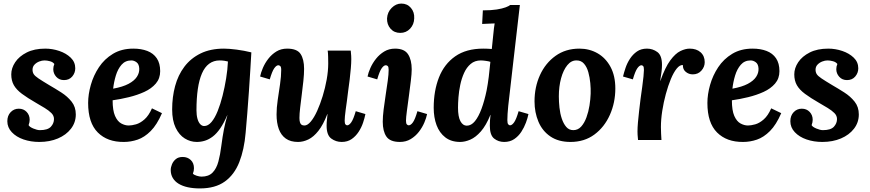

<svg xmlns="http://www.w3.org/2000/svg" viewBox="-20 -783 4866 1074"><path d="M200 11Q152 11 111.5 -3Q71 -17 46 -43.5Q21 -70 21 -105Q21 -136 39.5 -155.5Q58 -175 85 -175Q112 -175 129 -157Q146 -139 146 -113Q146 -106 144.5 -98.5Q143 -91 140 -83Q145 -73 166.5 -64Q188 -55 203 -55Q247 -55 264.5 -74Q282 -93 282 -117Q282 -136 267.5 -150.5Q253 -165 230 -179Q207 -193 181 -208Q134 -235 103 -258Q72 -281 57.5 -306.5Q43 -332 43 -367Q43 -402 65 -435Q87 -468 129.5 -489.5Q172 -511 233 -511Q273 -511 311.5 -498Q350 -485 375.5 -460.5Q401 -436 401 -401Q401 -375 384 -355Q367 -335 338 -335Q311 -335 294.5 -353.5Q278 -372 278 -396Q278 -404 279.5 -411Q281 -418 284 -425Q276 -436 259.5 -440.5Q243 -445 229 -445Q215 -445 199.5 -439Q184 -433 173 -421.5Q162 -410 162 -393Q162 -379 168.5 -368.5Q175 -358 195 -344.5Q215 -331 255 -307Q288 -288 322.5 -266Q357 -244 380.5 -214.5Q404 -185 404 -143Q404 -98 377 -63Q350 -28 304 -8.5Q258 11 200 11Z M726 -511Q770 -511 804 -498Q838 -485 857 -457Q876 -429 876 -385Q876 -344 851.5 -315.5Q827 -287 787.5 -269Q748 -251 701 -239.5Q654 -228 610 -222Q610 -165 623.5 -134.5Q637 -104 658 -92.5Q679 -81 700 -81Q717 -81 740.5 -87.5Q764 -94 788 -115Q812 -136 830 -177L886 -150Q858 -85 823 -50Q788 -15 750 -2Q712 11 673 11Q581 12 527 -42Q473 -96 473 -207Q473 -255 488 -308Q503 -361 533.5 -407Q564 -453 612 -482Q660 -511 726 -511ZM715 -445Q681 -445 660 -421Q639 -397 628 -360.5Q617 -324 613 -287Q667 -297 699 -314Q731 -331 745.5 -353Q760 -375 759 -399Q758 -424 744 -434.5Q730 -445 715 -445Z M1098 271Q1061 271 1031 264.5Q1001 258 979.5 245Q958 232 946.5 212.5Q935 193 935 168Q935 153 942 136Q949 119 963.5 107Q978 95 1002 95Q1029 95 1047 112Q1065 129 1065 158Q1065 174 1059 188Q1064 195 1080 200Q1096 205 1107 205Q1147 205 1169 182.5Q1191 160 1201.5 121Q1212 82 1218 33Q1225 -20 1232.5 -59Q1240 -98 1252 -138H1251Q1232 -94 1212 -65Q1192 -36 1170.5 -19.5Q1149 -3 1126.5 4Q1104 11 1081 11Q1045 11 1013.5 -8.5Q982 -28 962.5 -68.5Q943 -109 943 -171Q943 -240 959.5 -301.5Q976 -363 1011.5 -410Q1047 -457 1102 -484Q1157 -511 1233 -511Q1261 -511 1303.5 -505.5Q1346 -500 1386 -490Q1384 -454 1380.5 -396.5Q1377 -339 1372.5 -273Q1368 -207 1363 -145.5Q1358 -84 1354 -40Q1346 54 1318.5 124Q1291 194 1237.5 232.5Q1184 271 1098 271ZM1122 -78Q1144 -78 1163 -100.5Q1182 -123 1197.5 -161.5Q1213 -200 1225 -247.5Q1237 -295 1245 -344.5Q1253 -394 1255 -439Q1249 -441 1235.5 -443Q1222 -445 1209 -445Q1175 -445 1150 -426.5Q1125 -408 1109.5 -372Q1094 -336 1086.5 -284.5Q1079 -233 1079 -166Q1079 -139 1084.5 -119Q1090 -99 1100 -88.5Q1110 -78 1122 -78Z M1647 11Q1605 11 1578.5 -8Q1552 -27 1539.5 -61.5Q1527 -96 1527 -143Q1527 -180 1533.5 -224Q1540 -268 1546.5 -312Q1553 -356 1553 -392Q1553 -409 1547.5 -413.5Q1542 -418 1537 -418Q1526 -418 1514 -401Q1502 -384 1489 -339L1435 -355Q1439 -376 1450.5 -403Q1462 -430 1481 -454.5Q1500 -479 1526 -495Q1552 -511 1586 -511Q1642 -511 1661.5 -481Q1681 -451 1681 -398Q1681 -368 1677 -330.5Q1673 -293 1668 -254Q1663 -215 1659 -180.5Q1655 -146 1655 -123Q1655 -108 1658 -98.5Q1661 -89 1667 -85Q1673 -81 1683 -81Q1700 -81 1718.5 -103Q1737 -125 1754 -162.5Q1771 -200 1785 -245.5Q1799 -291 1807.5 -338.5Q1816 -386 1816 -428Q1816 -442 1815.5 -465Q1815 -488 1813 -500H1942Q1944 -479 1944.5 -470.5Q1945 -462 1945 -452Q1945 -431 1942.5 -401.5Q1940 -372 1936 -338Q1932 -304 1927 -270Q1924 -243 1920.5 -218Q1917 -193 1914 -171.5Q1911 -150 1909.5 -133.5Q1908 -117 1908 -108Q1908 -92 1912.5 -87Q1917 -82 1922 -82Q1933 -82 1945 -99Q1957 -116 1970 -161L2024 -145Q2020 -124 2011 -97Q2002 -70 1986 -45.5Q1970 -21 1947 -5Q1924 11 1891 11Q1859 11 1833 -8Q1807 -27 1807 -80Q1807 -100 1809 -114Q1811 -128 1812 -145H1811Q1788 -85 1761 -51Q1734 -17 1705 -3Q1676 11 1647 11Z M2190 -511Q2242 -511 2262.5 -479.5Q2283 -448 2283 -395Q2283 -371 2278 -330Q2273 -289 2267 -244Q2261 -199 2256 -162Q2251 -125 2251 -108Q2251 -92 2256 -87Q2261 -82 2266 -82Q2278 -82 2290 -99Q2302 -116 2315 -161L2369 -145Q2365 -124 2353.5 -97Q2342 -70 2323 -45.5Q2304 -21 2277.5 -5Q2251 11 2217 11Q2162 11 2141.5 -19Q2121 -49 2121 -102Q2121 -131 2126 -171Q2131 -211 2137.5 -253Q2144 -295 2149 -331.5Q2154 -368 2154 -392Q2154 -409 2149 -413.5Q2144 -418 2138 -418Q2127 -418 2115 -401Q2103 -384 2090 -339L2036 -355Q2040 -376 2052 -403Q2064 -430 2083.5 -454.5Q2103 -479 2129.5 -495Q2156 -511 2190 -511ZM2225 -763Q2258 -763 2278.5 -739Q2299 -715 2297 -680Q2296 -646 2274 -622.5Q2252 -599 2219 -599Q2185 -599 2164.5 -622.5Q2144 -646 2145 -680Q2147 -715 2171 -739Q2195 -763 2225 -763Z M2554 11Q2504 11 2471 -14.5Q2438 -40 2422 -83Q2406 -126 2406 -180Q2406 -275 2435.5 -350Q2465 -425 2526.5 -468Q2588 -511 2683 -511Q2690 -511 2707 -510.5Q2724 -510 2731 -509Q2736 -555 2738.5 -582Q2741 -609 2743 -625Q2745 -641 2747 -652Q2731 -651 2709.5 -650.5Q2688 -650 2677 -649L2681 -725Q2728 -725 2759 -730Q2790 -735 2808.5 -742Q2827 -749 2834 -755H2888Q2879 -675 2869.5 -595Q2860 -515 2851 -435Q2844 -367 2836 -304Q2828 -241 2823 -191Q2818 -141 2818 -111Q2818 -93 2823 -87.5Q2828 -82 2833 -82Q2844 -82 2856 -99Q2868 -116 2881 -161L2936 -145Q2932 -124 2922 -97Q2912 -70 2896 -45.5Q2880 -21 2856.5 -5Q2833 11 2800 11Q2768 11 2744 -8Q2720 -27 2720 -80Q2720 -100 2721 -111.5Q2722 -123 2724 -140H2723Q2699 -81 2670 -48Q2641 -15 2611 -2Q2581 11 2554 11ZM2591 -80Q2616 -80 2636.5 -105Q2657 -130 2673.5 -174.5Q2690 -219 2702 -277Q2709 -313 2714 -353.5Q2719 -394 2723 -437Q2716 -440 2698 -442.5Q2680 -445 2670 -445Q2636 -445 2613 -425.5Q2590 -406 2576 -375Q2562 -344 2554.5 -308Q2547 -272 2544.5 -238.5Q2542 -205 2542 -181Q2542 -130 2555.5 -105Q2569 -80 2591 -80Z M3221 -511Q3277 -511 3322.5 -485Q3368 -459 3395 -409Q3422 -359 3422 -288Q3422 -209 3391.5 -140.5Q3361 -72 3305 -30.5Q3249 11 3171 11Q3104 11 3059 -19.5Q3014 -50 2992 -102Q2970 -154 2970 -216Q2970 -296 3000.5 -363Q3031 -430 3087.5 -470.5Q3144 -511 3221 -511ZM3206 -445Q3176 -446 3153.5 -418.5Q3131 -391 3118.5 -345Q3106 -299 3106 -244Q3106 -214 3109.5 -181Q3113 -148 3122.5 -119.5Q3132 -91 3147.5 -73Q3163 -55 3187 -55Q3213 -55 3231 -75Q3249 -95 3260.5 -126.5Q3272 -158 3277.5 -193Q3283 -228 3284 -259Q3285 -286 3282 -318Q3279 -350 3271 -379Q3263 -408 3247 -426.5Q3231 -445 3206 -445Z M3549 0Q3547 -21 3546.5 -29.5Q3546 -38 3546 -48Q3546 -69 3548.5 -98.5Q3551 -128 3555 -162Q3559 -196 3563 -229Q3568 -265 3572.5 -297.5Q3577 -330 3579.5 -355Q3582 -380 3582 -392Q3582 -409 3577.5 -413.5Q3573 -418 3568 -418Q3557 -418 3545 -401Q3533 -384 3520 -339L3465 -355Q3470 -376 3479 -403Q3488 -430 3504 -454.5Q3520 -479 3543 -495Q3566 -511 3599 -511Q3631 -511 3657 -492Q3683 -473 3683 -420Q3683 -404 3680.5 -382Q3678 -360 3673 -331H3674Q3701 -407 3729.5 -445.5Q3758 -484 3786 -497.5Q3814 -511 3838 -511Q3876 -511 3899 -490.5Q3922 -470 3922 -435Q3922 -409 3903.5 -388Q3885 -367 3855 -367Q3833 -367 3816 -381Q3799 -395 3800 -419Q3783 -421 3765.5 -399.5Q3748 -378 3732.5 -340.5Q3717 -303 3704.5 -257Q3692 -211 3684.5 -163Q3677 -115 3677 -72Q3677 -59 3678 -35.5Q3679 -12 3680 0Z M4190 -511Q4234 -511 4268 -498Q4302 -485 4321 -457Q4340 -429 4340 -385Q4340 -344 4315.5 -315.5Q4291 -287 4251.5 -269Q4212 -251 4165 -239.5Q4118 -228 4074 -222Q4074 -165 4087.5 -134.5Q4101 -104 4122 -92.5Q4143 -81 4164 -81Q4181 -81 4204.5 -87.5Q4228 -94 4252 -115Q4276 -136 4294 -177L4350 -150Q4322 -85 4287 -50Q4252 -15 4214 -2Q4176 11 4137 11Q4045 12 3991 -42Q3937 -96 3937 -207Q3937 -255 3952 -308Q3967 -361 3997.5 -407Q4028 -453 4076 -482Q4124 -511 4190 -511ZM4179 -445Q4145 -445 4124 -421Q4103 -397 4092 -360.5Q4081 -324 4077 -287Q4131 -297 4163 -314Q4195 -331 4209.5 -353Q4224 -375 4223 -399Q4222 -424 4208 -434.5Q4194 -445 4179 -445Z M4580 11Q4532 11 4491.5 -3Q4451 -17 4426 -43.5Q4401 -70 4401 -105Q4401 -136 4419.5 -155.5Q4438 -175 4465 -175Q4492 -175 4509 -157Q4526 -139 4526 -113Q4526 -106 4524.5 -98.5Q4523 -91 4520 -83Q4525 -73 4546.5 -64Q4568 -55 4583 -55Q4627 -55 4644.5 -74Q4662 -93 4662 -117Q4662 -136 4647.5 -150.5Q4633 -165 4610 -179Q4587 -193 4561 -208Q4514 -235 4483 -258Q4452 -281 4437.5 -306.5Q4423 -332 4423 -367Q4423 -402 4445 -435Q4467 -468 4509.5 -489.5Q4552 -511 4613 -511Q4653 -511 4691.5 -498Q4730 -485 4755.5 -460.5Q4781 -436 4781 -401Q4781 -375 4764 -355Q4747 -335 4718 -335Q4691 -335 4674.5 -353.5Q4658 -372 4658 -396Q4658 -404 4659.5 -411Q4661 -418 4664 -425Q4656 -436 4639.5 -440.5Q4623 -445 4609 -445Q4595 -445 4579.5 -439Q4564 -433 4553 -421.5Q4542 -410 4542 -393Q4542 -379 4548.5 -368.5Q4555 -358 4575 -344.5Q4595 -331 4635 -307Q4668 -288 4702.5 -266Q4737 -244 4760.5 -214.5Q4784 -185 4784 -143Q4784 -98 4757 -63Q4730 -28 4684 -8.5Q4638 11 4580 11Z"/></svg>

Font: Lora
Style: Italic
Weight: 400
Italic angle: -3°
Designer: Olga Karpushina, Alexei Vanyashin (Cyrillic)
Foundry: Cyreal
Version: Version 3.008